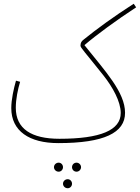

<svg xmlns="http://www.w3.org/2000/svg" viewBox="-20 -740 744 1021"><path d="M290 21C534 21 645 -34 645 -140C645 -250 539 -362 429 -500C492 -554 601 -634 704 -701L691 -720C585 -652 493 -585 423 -528C414 -521 408 -513 408 -497C408 -486 430 -465 530 -339C579 -277 622 -200 622 -139C622 -48 515 -2 296 -2C147 -2 64 -55 64 -167C64 -213 75 -266 87 -305L65 -311C53 -269 40 -211 40 -165C40 -43 136 21 290 21ZM387 125C373 125 363 136 363 149C363 162 373 173 387 173C400 173 411 162 411 149C411 136 400 125 387 125ZM292 125C278 125 267 136 267 149C267 162 278 173 292 173C305 173 315 162 315 149C315 136 305 125 292 125ZM340 213C326 213 315 224 315 237C315 250 326 261 340 261C353 261 363 250 363 237C363 224 353 213 340 213Z"/></svg>

Font: Noto Sans Arabic UI XCn Th
Style: Regular
Weight: 100
Width: 2
Designer: Monotype Design Team, Nadine Chahine and Nizar Qandah
Foundry: Monotype Imaging Inc.
Version: Version 2.010